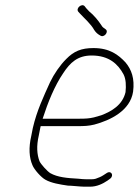

<svg xmlns="http://www.w3.org/2000/svg" viewBox="-20 -714 523 723"><path d="M377.4 -604C370.5 -609 365.7 -611.3 361.1 -620C349.7 -637.1 332.8 -657.7 315.9 -671L304.7 -683L299.3 -690C289 -703.3 264.4 -683.3 274.7 -670L281.1 -663C298.9 -643.5 322 -624.3 334.8 -601C341.7 -590.7 347.8 -585.7 357.9 -580C371.8 -570.7 391.3 -594.7 377.4 -604ZM140.6 -267C160.5 -328.7 185.3 -390.5 218.4 -439C244.1 -478 272.1 -505 325.1 -505C390.9 -505 424.6 -472.3 445.2 -434C454.3 -416.4 455.3 -391.7 452.7 -367C441.5 -318.3 399.4 -294.4 361.6 -280L333.8 -272C315.5 -267.7 300.6 -267 278.6 -267ZM297.5 -11H319.5C344.7 -11 367 -21.9 384.9 -34L394.5 -41C410.6 -53 398.7 -74 381.3 -62C373.5 -57 364 -50.2 355.9 -47L340.5 -41C336.2 -39.7 331.3 -39 326 -39H304C296.7 -39 287.2 -39.7 275.5 -41C232.6 -43.3 196.8 -46.4 169.3 -62C157.7 -69.3 134.4 -94.9 128.7 -107C119.2 -132.8 116.7 -163.2 126.1 -204C127.6 -213.3 129.4 -222.7 131.6 -232L133.2 -239H272.2C297.2 -239 314.4 -239.7 335.6 -245C395.1 -261 470.5 -296.8 481.2 -369C487.6 -418.2 475.3 -452.1 452.6 -479C425.9 -507.6 393.1 -533 332.1 -533C285.5 -533 257.8 -520.8 229.6 -492C206.4 -469 183.6 -435.9 168.3 -404C144 -350 118.7 -297.5 103.6 -232C101.4 -222.7 99.5 -213 97.9 -203C87.2 -157 89.9 -120.2 102.2 -92C108.6 -75.6 135.2 -45.5 151.5 -37C173.4 -24.7 204.7 -19.5 235.5 -15C249.7 -15 283 -11 297.5 -11Z"/></svg>

Font: HoneyBee
Style: XLitIt
Weight: 200
Foundry: Cannot Into Space Fonts
Version: Version 0.89